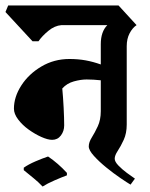

<svg xmlns="http://www.w3.org/2000/svg" viewBox="-38 -659 548 703"><path d="M462 -567Q447 -557 436.5 -537Q426 -517 426 -490V-203Q426 -171 415 -147Q404 -123 393 -106.5Q382 -90 382 -78Q382 -67 395.5 -53Q409 -39 426.5 -26Q444 -13 456 -5L440 17Q428 10 403 -7Q378 -24 351.5 -45.5Q325 -67 306 -88Q287 -109 287 -123Q287 -138 298 -155.5Q309 -173 320 -196.5Q331 -220 331 -252V-365Q304 -368 279 -368Q258 -368 232.5 -361Q207 -354 190 -335Q193 -304 195 -265Q197 -226 197 -200Q197 -179 185 -163Q173 -147 153 -147Q137 -147 113.5 -157.5Q90 -168 67 -184.5Q44 -201 28.5 -221.5Q13 -242 13 -261Q13 -304 40 -346Q67 -388 113.5 -415.5Q160 -443 216 -443Q248 -443 275.5 -438Q303 -433 331 -423V-497Q331 -543 355 -567H187Q162 -565 139 -546Q116 -527 103 -508H81L-18 -615L-8 -639H396ZM49 -45Q66 -57 91.5 -68Q117 -79 138 -86Q175 -61 207 -26V-17Q188 -10 161.5 1.5Q135 13 118 24Q102 7 84.5 -7Q67 -21 49 -36Z"/></svg>

Font: Jaini Purva
Style: Regular
Weight: 400
Designer: Maithili Shingre, Girish Dalvi (Devanagari), Taresh Vohra (Latin)
Foundry: Ek Type
Version: Version 2.000; ttfautohint (v1.8.4.7-5d5b)